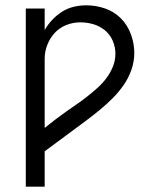

<svg xmlns="http://www.w3.org/2000/svg" viewBox="-20 -702 590 722"><path d="M77 0V-670H148V-589Q160 -610 176.5 -627.5Q193 -645 213.5 -658Q234 -671 257.5 -676.5Q281 -682 305 -682Q341 -682 375.5 -670Q410 -658 435 -632.5Q460 -607 472.5 -572.5Q485 -538 485 -503Q485 -470 474 -439Q463 -408 444.5 -381.5Q426 -355 403 -332Q380 -309 355 -288.5Q330 -268 304 -248.5Q278 -229 252 -210Q226 -191 200 -171.5Q174 -152 148 -133V0ZM148 -221Q168 -237 187.5 -252Q207 -267 227.5 -281.5Q248 -296 268.5 -310Q289 -324 308.5 -339.5Q328 -355 346.5 -371.5Q365 -388 380 -408Q395 -428 404.5 -451.5Q414 -475 414 -500Q414 -525 404 -548.5Q394 -572 374.5 -588Q355 -604 331 -611Q307 -618 282 -618Q255 -618 229.5 -608Q204 -598 186 -578.5Q168 -559 158 -533.5Q148 -508 148 -481Z"/></svg>

Font: Lode
Style: Regular
Weight: 400
Monospace: yes
Designer: Belleve Invis
Foundry: Belleve Invis
Version: Version 29.2.0; ttfautohint (v1.8.3)